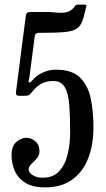

<svg xmlns="http://www.w3.org/2000/svg" viewBox="-20 -802 460 832"><path d="M30 -129Q30 -169 51.2 -187Q72.5 -205 94 -205Q114.5 -205 132.8 -190Q151 -175 151 -147Q151 -129 139.2 -115.5Q127.5 -102 115.8 -90.8Q104 -79.5 104 -68Q104 -55.5 120.5 -43.8Q137 -32 166 -32Q210.5 -32 236.2 -59.8Q262 -87.5 273 -132.8Q284 -178 284 -230Q284 -297 280.2 -346.8Q276.5 -396.5 261 -423.8Q245.5 -451 211 -451Q180 -451 158.2 -438.8Q136.5 -426.5 117 -401.5Q111.5 -394 106.2 -390.5Q101 -387 86.5 -387H65.5Q51.5 -387 50 -392.5Q48.5 -398 50 -409L91.5 -731Q93 -742.5 97.2 -746.2Q101.5 -750 114 -750H187Q205 -750 225.2 -747.5Q245.5 -745 264.8 -748.2Q284 -751.5 299 -768Q303 -772 306 -777Q309 -782 318.5 -782H347Q356 -782 354 -775L348 -750Q341.5 -719.5 332.5 -701.2Q323.5 -683 306.2 -674.2Q289 -665.5 257.8 -662.8Q226.5 -660 175 -660H153Q142 -660 137 -657.2Q132 -654.5 130.5 -644L109.5 -483Q107.5 -465 105 -455.8Q102.5 -446.5 105.5 -445Q110.5 -443 115.5 -449Q120.5 -455 133 -467Q144.5 -478.5 169.2 -489.2Q194 -500 223 -500Q291 -500 325.8 -466.8Q360.5 -433.5 372.8 -376.8Q385 -320 385 -250Q385 -175 362.2 -116.2Q339.5 -57.5 293 -23.8Q246.5 10 176 10Q120 10 88.2 -10.8Q56.5 -31.5 43.2 -63.5Q30 -95.5 30 -129Z"/></svg>

Font: Besley* Condensed
Style: Regular
Weight: 400
Width: 3
Designer: Owen Earl
Foundry: indestructible type*
Version: Version 3.000; ttfautohint (v1.8.3)